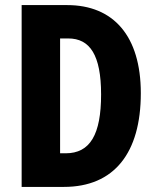

<svg xmlns="http://www.w3.org/2000/svg" viewBox="-20 -734 616 754"><path d="M533 -368C533 -593 425 -714 244 -714H65V0H231C428 0 533 -133 533 -368ZM377 -363C377 -206 334 -132 238 -132H216V-583H248C333 -583 377 -518 377 -363Z"/></svg>

Font: Noto Sans Kannada ExtraCondensed ExtraBold
Style: Regular
Weight: 800
Width: 2
Designer: Jelle Bosma - Monotype Design Team
Foundry: Monotype Imaging Inc.
Version: Version 2.005